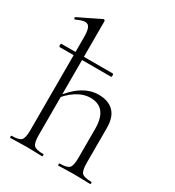

<svg xmlns="http://www.w3.org/2000/svg" viewBox="-175 -828 847 931"><g transform="rotate(30 248.0 -362.5)"><path d="M14 -501Q11 -501 10 -505.5Q9 -510 10 -514.5Q11 -519 14 -519H301Q304 -519 304.5 -514.5Q305 -510 304.5 -505.5Q304 -501 301 -501ZM27 0Q24 0 24 -6Q24 -12 27 -12Q68 -12 80 -25Q92 -38 92 -81V-600Q92 -636 85 -652.5Q78 -669 60 -669Q44 -669 12 -654Q8 -652 5.5 -657.5Q3 -663 7 -665L130 -725Q131 -725 131 -725Q131 -725 132 -725Q135 -725 137 -723Q139 -721 139 -718V-81Q139 -38 151 -25Q163 -12 205 -12Q207 -12 207 -6Q207 0 205 0Q187 0 164.5 -1Q142 -2 116 -2Q91 -2 67.5 -1Q44 0 27 0ZM296 0Q293 0 293 -6Q293 -12 296 -12Q337 -12 349 -25Q361 -38 361 -81V-244Q361 -363 267 -363Q228 -363 188.5 -337.5Q149 -312 120 -269L116 -281Q163 -343 206 -369.5Q249 -396 294 -396Q348 -396 378 -366.5Q408 -337 408 -275V-81Q408 -38 420 -25Q432 -12 474 -12Q476 -12 476 -6Q476 0 474 0Q456 0 433.5 -1Q411 -2 385 -2Q360 -2 336.5 -1Q313 0 296 0Z"/></g></svg>

Font: Cormorant Garamond Light
Style: Regular
Weight: 300
Designer: Christian Thalmann (Catharsis Fonts)
Foundry: Catharsis Fonts
Version: Version 4.001